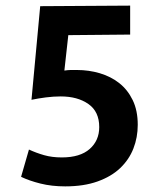

<svg xmlns="http://www.w3.org/2000/svg" viewBox="-20 -652 570 683"><path d="M443 -632V-529L223 -527L209 -401Q223 -403 231.5 -403Q240 -403 254 -403Q296 -403 335 -391.5Q374 -380 404 -356.5Q434 -333 452 -296Q470 -259 470 -208Q470 -163 454.5 -123.5Q439 -84 407.5 -54Q376 -24 327 -6.5Q278 11 212 11Q164 11 124 1Q84 -9 55 -23L83 -120Q109 -108 137 -100Q165 -92 200 -92Q265 -92 299 -122Q333 -152 333 -200Q333 -255 294.5 -282Q256 -309 196 -309Q170 -309 143 -305.5Q116 -302 92 -297L123 -630Z"/></svg>

Font: Mukta
Style: Bold
Weight: 700
Designer: Girish Dalvi and Yashodeep Gholap
Foundry: Ek Type
Version: Version 2.538;PS 1.002;hotconv 16.6.51;makeotf.lib2.5.65220;